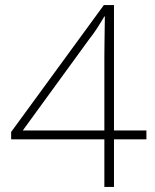

<svg xmlns="http://www.w3.org/2000/svg" viewBox="-20 -738 610 758"><path d="M558 -188H430V0H392V-188H24V-217L390 -718H430V-223H558ZM392 -512Q392 -543 392.5 -565.5Q393 -588 393 -605Q393 -622 393.5 -638.5Q394 -655 394 -673H392Q377 -648 365 -629Q353 -610 332 -583L70 -223H392Z"/></svg>

Font: Noto Sans Hebrew ExtraLight
Style: Regular
Weight: 250
Designer: Monotype Design Team
Foundry: Monotype Imaging Inc.
Version: Version 2.003